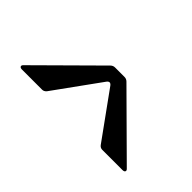

<svg xmlns="http://www.w3.org/2000/svg" viewBox="-15 -981 776 776"><g transform="rotate(45 373.0 -593.0)"><path d="M400 -729Q411 -729 419 -721L667 -475Q675 -468 672.5 -462.5Q670 -457 660 -457H545Q534 -457 527 -466L384 -664Q373 -678 362 -664L219 -466Q211 -457 201 -457H86Q76 -457 73.5 -462.5Q71 -468 79 -475L327 -721Q335 -729 346 -729Z"/></g></svg>

Font: OpenDyslexic 3
Style: Regular
Weight: 400
Designer: Abelardo Gonzalez
Version: Version 1.000;PS 001.001;hotconv 1.0.56